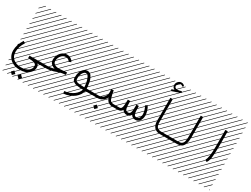

<svg xmlns="http://www.w3.org/2000/svg" viewBox="-110 -1983 4449 3407"><g transform="rotate(30 2115.0 -279.5)"><path d="M273.9 359.9 319.8 314 365.7 359.9 319.8 405.3ZM137.2 359.9 183.1 314 229 359.9 183.1 405.3ZM530.3 -48.8V0H476.1Q502.4 27.8 502.4 70.3Q502.4 147.5 434.6 201.7Q366.7 255.9 254.9 255.9Q177.7 255.9 116.7 226.8Q55.7 197.8 20.5 142.6Q-14.6 87.4 -14.6 15.1Q-14.6 -103.5 63 -224.1L104 -197.8Q34.2 -89.4 34.2 15.1Q34.2 103 94 155Q153.8 207 254.9 207Q304.2 207 343.5 194.8Q382.8 182.6 406.2 162.4Q429.7 142.1 441.7 118.7Q453.6 95.2 453.6 70.3Q453.6 33.2 415.5 17.3Q377.4 1.5 283.7 0L284.2 -48.8ZM526.9 410.6 533.7 417.5 525.4 425.8 518.6 418.9ZM526.9 304.7 533.7 311.5 419.4 425.8 412.6 418.9ZM526.9 198.7 533.7 205.6 313.5 425.8 306.6 418.9ZM526.9 92.3 533.7 99.1 207.5 425.8 200.7 418.9ZM526.9 -13.2 533.7 -6.3 101.6 425.8 94.7 418.9ZM526.9 -119.1 533.7 -112.3 3.4 418 -3.4 411.1ZM526.9 -225.6 533.7 -218.8 3.4 311.5 -3.4 304.7ZM526.9 -331.5 533.7 -324.7 3.4 205.6 -3.4 198.7ZM526.9 -438 533.7 -431.2 3.4 99.1 -3.4 92.3ZM526.9 -543.5 533.7 -536.6 3.4 -6.3 -3.4 -13.2ZM526.9 -649.4 533.7 -642.6 3.4 -112.3 -3.4 -119.1ZM526.9 -755.9 533.7 -749 3.4 -218.8 -3.4 -225.6ZM526.9 -861.8 533.7 -855 3.4 -324.7 -3.4 -331.5ZM516.6 -958 523.4 -951.2 3.4 -431.2 -3.4 -438ZM411.1 -958 418 -951.2 3.4 -536.6 -3.4 -543.5ZM305.2 -958 312 -951.2 3.4 -642.6 -3.4 -649.4ZM198.7 -958 205.6 -951.2 3.4 -749 -3.4 -755.9ZM92.3 -958 99.1 -951.2 3.4 -855 -3.4 -861.8Z M530.3 -48.8H633.8Q712.4 -48.8 784.7 -70.8Q738.3 -83 707.5 -114.7Q676.8 -146.5 676.8 -196.8Q676.8 -245.6 698.5 -292Q720.2 -338.4 761.7 -369.1Q803.2 -399.9 853.5 -399.9Q899.9 -399.9 934.8 -376.7Q969.7 -353.5 984.4 -319.8L939.5 -300.3Q930.7 -320.8 908.2 -335.9Q885.7 -351.1 853.5 -351.1Q802.2 -351.1 763.9 -303.7Q725.6 -256.3 725.6 -196.8Q725.6 -154.3 761.5 -132.6Q797.4 -110.8 854 -110.8Q888.7 -110.8 932.6 -116.7Q977.1 -123 1011.7 -123V-74.2Q939 -74.2 849.6 -41.5Q814 -28.3 790 -21Q766.1 -13.7 723.1 -6.8Q680.2 0 633.8 0H530.3Q520 0 512.9 -7.1Q505.9 -14.2 505.9 -24.4Q505.9 -34.7 512.9 -41.7Q520 -48.8 530.3 -48.8ZM1057.1 410.6 1064 417.5 1055.7 425.8 1048.8 418.9ZM1057.1 304.7 1064 311.5 949.7 425.8 942.9 418.9ZM1057.1 198.7 1064 205.6 843.8 425.8 836.9 418.9ZM1057.1 92.3 1064 99.1 737.8 425.8 731 418.9ZM1057.1 -13.2 1064 -6.3 631.8 425.8 625 418.9ZM1057.1 -119.1 1064 -112.3 533.7 418 526.9 411.1ZM1057.1 -225.6 1064 -218.8 533.7 311.5 526.9 304.7ZM1057.1 -331.5 1064 -324.7 533.7 205.6 526.9 198.7ZM1057.1 -438 1064 -431.2 533.7 99.1 526.9 92.3ZM1057.1 -543.5 1064 -536.6 533.7 -6.3 526.9 -13.2ZM1057.1 -649.4 1064 -642.6 533.7 -112.3 526.9 -119.1ZM1057.1 -755.9 1064 -749 533.7 -218.8 526.9 -225.6ZM1057.1 -861.8 1064 -855 533.7 -324.7 526.9 -331.5ZM1046.9 -958 1053.7 -951.2 533.7 -431.2 526.9 -438ZM941.4 -958 948.2 -951.2 533.7 -536.6 526.9 -543.5ZM835.4 -958 842.3 -951.2 533.7 -642.6 526.9 -649.4ZM729 -958 735.8 -951.2 533.7 -749 526.9 -755.9ZM622.6 -958 629.4 -951.2 533.7 -855 526.9 -861.8Z M1406.2 -49.3Q1401.9 -142.1 1375.2 -212.4Q1348.6 -282.7 1312.5 -282.7Q1275.4 -282.7 1247.6 -237.8Q1219.7 -192.9 1219.7 -122.6Q1219.7 -104 1224.6 -92.3Q1229.5 -80.6 1240.5 -71.8Q1251.5 -63 1273.9 -58.6Q1296.4 -54.2 1326.9 -52Q1357.4 -49.8 1406.2 -49.3ZM1590.8 -48.8V0H1454.1Q1448.2 40 1421.9 80.1Q1395.5 120.1 1354.7 152.8Q1314 185.5 1256.3 208Q1198.7 230.5 1135.7 235.4L1131.8 186.5Q1186.5 182.6 1236.1 163.3Q1285.6 144 1319.8 116.9Q1354 89.8 1376.5 59.1Q1398.9 28.3 1404.8 -0.5Q1364.7 -1 1337.2 -2.7Q1309.6 -4.4 1280.8 -9Q1252 -13.7 1233.6 -22Q1215.3 -30.3 1200 -43.5Q1184.6 -56.6 1177.7 -76.4Q1170.9 -96.2 1170.9 -122.6Q1170.9 -175.8 1186.3 -222.4Q1201.7 -269 1234.6 -300.3Q1267.6 -331.5 1312.5 -331.5Q1339.4 -331.5 1361.6 -318.1Q1383.8 -304.7 1398.4 -281Q1413.1 -257.3 1424.1 -229.5Q1435.1 -201.7 1441.2 -168.2Q1447.3 -134.8 1450.4 -106.4Q1453.6 -78.1 1455.1 -48.8ZM1587.4 410.6 1594.2 417.5 1585.9 425.8 1579.1 418.9ZM1587.4 304.7 1594.2 311.5 1480 425.8 1473.1 418.9ZM1587.4 198.7 1594.2 205.6 1374 425.8 1367.2 418.9ZM1587.4 92.3 1594.2 99.1 1268.1 425.8 1261.2 418.9ZM1587.4 -13.2 1594.2 -6.3 1162.1 425.8 1155.3 418.9ZM1587.4 -119.1 1594.2 -112.3 1064 418 1057.1 411.1ZM1587.4 -225.6 1594.2 -218.8 1064 311.5 1057.1 304.7ZM1587.4 -331.5 1594.2 -324.7 1064 205.6 1057.1 198.7ZM1587.4 -438 1594.2 -431.2 1064 99.1 1057.1 92.3ZM1587.4 -543.5 1594.2 -536.6 1064 -6.3 1057.1 -13.2ZM1587.4 -649.4 1594.2 -642.6 1064 -112.3 1057.1 -119.1ZM1587.4 -755.9 1594.2 -749 1064 -218.8 1057.1 -225.6ZM1587.4 -861.8 1594.2 -855 1064 -324.7 1057.1 -331.5ZM1577.1 -958 1584 -951.2 1064 -431.2 1057.1 -438ZM1471.7 -958 1478.5 -951.2 1064 -536.6 1057.1 -543.5ZM1365.7 -958 1372.6 -951.2 1064 -642.6 1057.1 -649.4ZM1259.3 -958 1266.1 -951.2 1064 -749 1057.1 -755.9ZM1152.8 -958 1159.7 -951.2 1064 -855 1057.1 -861.8Z M1707 151.9 1752.9 106 1798.8 151.9 1752.9 197.3ZM1590.8 -48.8H1700.7Q1761.7 -48.8 1801.5 -91.1Q1841.3 -133.3 1841.3 -206.5Q1841.3 -228.5 1836.4 -256.3L1884.3 -265.1Q1895 -207.5 1900.4 -183.1Q1918.5 -100.6 1939.2 -74.7Q1960 -48.8 2011.2 -48.8H2121.1V0H2011.2Q1956.1 0 1922.4 -26.6Q1888.7 -53.2 1870.1 -107.4Q1846.7 -56.6 1801.5 -28.3Q1756.3 0 1700.7 0H1590.8Q1580.6 0 1573.5 -7.1Q1566.4 -14.2 1566.4 -24.4Q1566.4 -34.7 1573.5 -41.7Q1580.6 -48.8 1590.8 -48.8ZM2117.7 410.6 2124.5 417.5 2116.2 425.8 2109.4 418.9ZM2117.7 304.7 2124.5 311.5 2010.3 425.8 2003.4 418.9ZM2117.7 198.7 2124.5 205.6 1904.3 425.8 1897.5 418.9ZM2117.7 92.3 2124.5 99.1 1798.3 425.8 1791.5 418.9ZM2117.7 -13.2 2124.5 -6.3 1692.4 425.8 1685.5 418.9ZM2117.7 -119.1 2124.5 -112.3 1594.2 418 1587.4 411.1ZM2117.7 -225.6 2124.5 -218.8 1594.2 311.5 1587.4 304.7ZM2117.7 -331.5 2124.5 -324.7 1594.2 205.6 1587.4 198.7ZM2117.7 -438 2124.5 -431.2 1594.2 99.1 1587.4 92.3ZM2117.7 -543.5 2124.5 -536.6 1594.2 -6.3 1587.4 -13.2ZM2117.7 -649.4 2124.5 -642.6 1594.2 -112.3 1587.4 -119.1ZM2117.7 -755.9 2124.5 -749 1594.2 -218.8 1587.4 -225.6ZM2117.7 -861.8 2124.5 -855 1594.2 -324.7 1587.4 -331.5ZM2107.4 -958 2114.3 -951.2 1594.2 -431.2 1587.4 -438ZM2002 -958 2008.8 -951.2 1594.2 -536.6 1587.4 -543.5ZM1896 -958 1902.8 -951.2 1594.2 -642.6 1587.4 -649.4ZM1789.6 -958 1796.4 -951.2 1594.2 -749 1587.4 -755.9ZM1683.1 -958 1689.9 -951.2 1594.2 -855 1587.4 -861.8Z M2121.1 -48.8Q2151.4 -48.8 2164.8 -69.1Q2178.2 -89.4 2182.6 -141.1Q2185.1 -170.9 2185.1 -245.1H2233.9Q2233.9 -176.3 2236.8 -140.6Q2241.2 -88.9 2254.4 -68.8Q2267.6 -48.8 2297.9 -48.8Q2328.1 -48.8 2341.6 -69.1Q2355 -89.4 2359.4 -141.1Q2361.8 -170.9 2361.8 -245.1H2410.6Q2410.6 -176.3 2413.6 -140.6Q2418 -88.9 2431.2 -68.8Q2444.3 -48.8 2474.6 -48.8Q2510.3 -48.8 2528.6 -76.7Q2546.9 -104.5 2546.9 -151.9Q2546.9 -191.4 2532.5 -236.3Q2518.1 -281.2 2498.5 -308.6L2538.6 -336.9Q2563 -302.2 2579.3 -251.2Q2595.7 -200.2 2595.7 -151.9Q2595.7 -124.5 2589.1 -98.9Q2582.5 -73.2 2569.1 -50.5Q2555.7 -27.8 2531.2 -13.9Q2506.8 0 2474.6 0Q2414.1 0 2386.2 -50.3Q2359.4 0 2297.9 0Q2237.3 0 2209.5 -50.3Q2182.6 0 2121.1 0Q2110.8 0 2103.8 -7.1Q2096.7 -14.2 2096.7 -24.4Q2096.7 -34.7 2103.8 -41.7Q2110.8 -48.8 2121.1 -48.8ZM2647.9 410.6 2654.8 417.5 2646.5 425.8 2639.6 418.9ZM2647.9 304.7 2654.8 311.5 2540.5 425.8 2533.7 418.9ZM2647.9 198.7 2654.8 205.6 2434.6 425.8 2427.7 418.9ZM2647.9 92.3 2654.8 99.1 2328.6 425.8 2321.8 418.9ZM2647.9 -13.2 2654.8 -6.3 2222.7 425.8 2215.8 418.9ZM2647.9 -119.1 2654.8 -112.3 2124.5 418 2117.7 411.1ZM2647.9 -225.6 2654.8 -218.8 2124.5 311.5 2117.7 304.7ZM2647.9 -331.5 2654.8 -324.7 2124.5 205.6 2117.7 198.7ZM2647.9 -438 2654.8 -431.2 2124.5 99.1 2117.7 92.3ZM2647.9 -543.5 2654.8 -536.6 2124.5 -6.3 2117.7 -13.2ZM2647.9 -649.4 2654.8 -642.6 2124.5 -112.3 2117.7 -119.1ZM2647.9 -755.9 2654.8 -749 2124.5 -218.8 2117.7 -225.6ZM2647.9 -861.8 2654.8 -855 2124.5 -324.7 2117.7 -331.5ZM2637.7 -958 2644.5 -951.2 2124.5 -431.2 2117.7 -438ZM2532.2 -958 2539.1 -951.2 2124.5 -536.6 2117.7 -543.5ZM2426.3 -958 2433.1 -951.2 2124.5 -642.6 2117.7 -649.4ZM2319.8 -958 2326.7 -951.2 2124.5 -749 2117.7 -755.9ZM2213.4 -958 2220.2 -951.2 2124.5 -855 2117.7 -861.8Z M2930.2 -948.2 2902.8 -928.7Q2887.2 -950.7 2861.3 -950.7Q2838.4 -950.7 2819.1 -930.9Q2799.8 -911.1 2799.8 -883.3Q2799.8 -837.4 2862.8 -837.4Q2890.1 -837.4 2940.9 -854.5L2951.7 -822.3L2772 -759.8L2761.2 -792L2815.4 -811Q2791 -820.3 2778.3 -840.1Q2765.6 -859.9 2765.6 -883.3Q2765.6 -925.3 2794.4 -955.1Q2823.2 -984.9 2861.3 -984.9Q2903.8 -984.9 2930.2 -948.2ZM3181.6 -48.8V0H2984.4Q2908.7 0 2865.5 -45.4Q2822.3 -90.8 2822.3 -180.2V-651.4H2871.1V-180.2Q2871.1 -106.9 2898.7 -77.9Q2926.3 -48.8 2984.4 -48.8ZM3178.2 410.6 3185.1 417.5 3176.8 425.8 3169.9 418.9ZM3178.2 304.7 3185.1 311.5 3070.8 425.8 3064 418.9ZM3178.2 198.7 3185.1 205.6 2964.8 425.8 2958 418.9ZM3178.2 92.3 3185.1 99.1 2858.9 425.8 2852.1 418.9ZM3178.2 -13.2 3185.1 -6.3 2752.9 425.8 2746.1 418.9ZM3178.2 -119.1 3185.1 -112.3 2654.8 418 2647.9 411.1ZM3178.2 -225.6 3185.1 -218.8 2654.8 311.5 2647.9 304.7ZM3178.2 -331.5 3185.1 -324.7 2654.8 205.6 2647.9 198.7ZM3178.2 -438 3185.1 -431.2 2654.8 99.1 2647.9 92.3ZM3178.2 -543.5 3185.1 -536.6 2654.8 -6.3 2647.9 -13.2ZM3178.2 -649.4 3185.1 -642.6 2654.8 -112.3 2647.9 -119.1ZM3178.2 -755.9 3185.1 -749 2654.8 -218.8 2647.9 -225.6ZM3178.2 -861.8 3185.1 -855 2654.8 -324.7 2647.9 -331.5ZM3168 -958 3174.8 -951.2 2654.8 -431.2 2647.9 -438ZM3062.5 -958 3069.3 -951.2 2654.8 -536.6 2647.9 -543.5ZM2956.5 -958 2963.4 -951.2 2654.8 -642.6 2647.9 -649.4ZM2850.1 -958 2856.9 -951.2 2654.8 -749 2647.9 -755.9ZM2743.7 -958 2750.5 -951.2 2654.8 -855 2647.9 -861.8Z M3181.6 -48.8H3334.5Q3360.8 -48.8 3379.4 -53.7Q3397.9 -58.6 3410.6 -71Q3423.3 -83.5 3430.7 -98.4Q3438 -113.3 3441.9 -140.1Q3445.8 -167 3447 -193.4Q3448.2 -219.7 3448.2 -261.7V-646H3497.1V-261.7Q3497.1 -235.4 3496.6 -215.3Q3496.1 -195.3 3493.9 -171.6Q3491.7 -147.9 3488.3 -130.6Q3484.9 -113.3 3478.8 -94.5Q3472.7 -75.7 3464.4 -62.3Q3456.1 -48.8 3443.8 -36.4Q3431.6 -23.9 3416 -16.4Q3400.4 -8.8 3379.9 -4.4Q3359.4 0 3334.5 0H3181.6Q3171.4 0 3164.3 -7.1Q3157.2 -14.2 3157.2 -24.4Q3157.2 -34.7 3164.3 -41.7Q3171.4 -48.8 3181.6 -48.8ZM3708.5 410.6 3715.3 417.5 3707 425.8 3700.2 418.9ZM3708.5 304.7 3715.3 311.5 3601.1 425.8 3594.2 418.9ZM3708.5 198.7 3715.3 205.6 3495.1 425.8 3488.3 418.9ZM3708.5 92.3 3715.3 99.1 3389.2 425.8 3382.3 418.9ZM3708.5 -13.2 3715.3 -6.3 3283.2 425.8 3276.4 418.9ZM3708.5 -119.1 3715.3 -112.3 3185.1 418 3178.2 411.1ZM3708.5 -225.6 3715.3 -218.8 3185.1 311.5 3178.2 304.7ZM3708.5 -331.5 3715.3 -324.7 3185.1 205.6 3178.2 198.7ZM3708.5 -438 3715.3 -431.2 3185.1 99.1 3178.2 92.3ZM3708.5 -543.5 3715.3 -536.6 3185.1 -6.3 3178.2 -13.2ZM3708.5 -649.4 3715.3 -642.6 3185.1 -112.3 3178.2 -119.1ZM3708.5 -755.9 3715.3 -749 3185.1 -218.8 3178.2 -225.6ZM3708.5 -861.8 3715.3 -855 3185.1 -324.7 3178.2 -331.5ZM3698.2 -958 3705.1 -951.2 3185.1 -431.2 3178.2 -438ZM3592.8 -958 3599.6 -951.2 3185.1 -536.6 3178.2 -543.5ZM3486.8 -958 3493.7 -951.2 3185.1 -642.6 3178.2 -649.4ZM3380.4 -958 3387.2 -951.2 3185.1 -749 3178.2 -755.9ZM3273.9 -958 3280.8 -951.2 3185.1 -855 3178.2 -861.8Z M3947.3 15.1 3909.2 -15.1Q3952.6 -69.8 3952.6 -309.6V-646H4001.5V-309.6Q4001.5 -174.3 3989.7 -98.6Q3978 -22.9 3947.3 15.1ZM4238.8 410.6 4245.6 417.5 4237.3 425.8 4230.5 418.9ZM4238.8 304.7 4245.6 311.5 4131.3 425.8 4124.5 418.9ZM4238.8 198.7 4245.6 205.6 4025.4 425.8 4018.6 418.9ZM4238.8 92.3 4245.6 99.1 3919.4 425.8 3912.6 418.9ZM4238.8 -13.2 4245.6 -6.3 3813.5 425.8 3806.6 418.9ZM4238.8 -119.1 4245.6 -112.3 3715.3 418 3708.5 411.1ZM4238.8 -225.6 4245.6 -218.8 3715.3 311.5 3708.5 304.7ZM4238.8 -331.5 4245.6 -324.7 3715.3 205.6 3708.5 198.7ZM4238.8 -438 4245.6 -431.2 3715.3 99.1 3708.5 92.3ZM4238.8 -543.5 4245.6 -536.6 3715.3 -6.3 3708.5 -13.2ZM4238.8 -649.4 4245.6 -642.6 3715.3 -112.3 3708.5 -119.1ZM4238.8 -755.9 4245.6 -749 3715.3 -218.8 3708.5 -225.6ZM4238.8 -861.8 4245.6 -855 3715.3 -324.7 3708.5 -331.5ZM4228.5 -958 4235.4 -951.2 3715.3 -431.2 3708.5 -438ZM4123 -958 4129.9 -951.2 3715.3 -536.6 3708.5 -543.5ZM4017.1 -958 4023.9 -951.2 3715.3 -642.6 3708.5 -649.4ZM3910.6 -958 3917.5 -951.2 3715.3 -749 3708.5 -755.9ZM3804.2 -958 3811 -951.2 3715.3 -855 3708.5 -861.8Z"/></g></svg>

Font: AzarMehrMSRS2
Style: Regular
Weight: 1
Designer: Amin Abedi
Version: Version 1.00